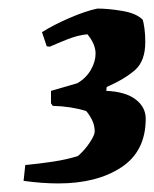

<svg xmlns="http://www.w3.org/2000/svg" viewBox="-20 -746 360 448"><path d="M116 -318Q78 -318 35 -324L39 -361Q72 -364 104.5 -369Q137 -374 162 -382Q178 -396 189.5 -413.5Q201 -431 201 -439Q201 -453 195 -465.5Q189 -478 181 -487Q145 -498 103 -499L99 -505V-534L161 -552Q181 -564 192 -583Q203 -602 203 -621Q203 -643 184 -666Q162 -664 138 -654.5Q114 -645 96 -637L89 -638L78 -671Q105 -688 142 -704Q179 -720 207 -726Q233 -726 265.5 -720.5Q298 -715 313 -700Q315 -694 317 -680Q319 -666 319 -648Q319 -604 295.5 -583Q272 -562 229 -543L228 -534Q273 -532 296.5 -514Q320 -496 320 -469Q320 -393 263 -355.5Q206 -318 116 -318Z"/></svg>

Font: Albura ExtraBold
Style: Italic
Weight: 758
Italic angle: -7°
Designer: Mercedes Jáuregui
Foundry: Omnibus-Type Team
Version: Version 1.000; ttfautohint (v1.8.3)